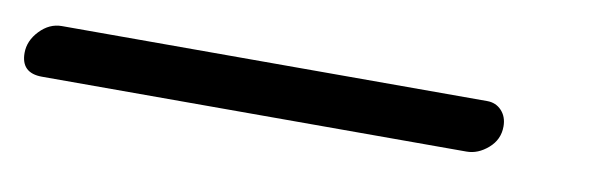

<svg xmlns="http://www.w3.org/2000/svg" viewBox="-50 -78 685 216"><g transform="rotate(10 293.0 30.0)"><path d="M-2 60Q-26 60 -26 37Q-26 23 -15 11.5Q-4 0 10 0H496Q506 0 512.5 7Q519 14 519 25Q519 40 507.5 50Q496 60 483 60Z"/></g></svg>

Font: Comic Neue
Style: Italic
Weight: 400
Italic angle: -12°
Designer: Craig Rozynski
Foundry: Craig Rozynski
Version: Version 2.003